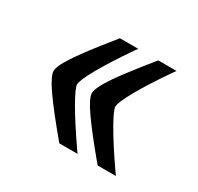

<svg xmlns="http://www.w3.org/2000/svg" viewBox="-92 -482 603 585"><g transform="rotate(30 210.0 -189.0)"><path d="M174.8 -6.3Q110.8 -83 81.1 -125.7Q51.3 -168.5 51.3 -186.5Q51.3 -199.2 65.7 -224.1Q80.1 -249 106.2 -283.9Q132.3 -318.8 174.8 -371.1L176.8 -373.5H241.2L233.4 -362.8Q184.6 -292 159.2 -246.3Q133.8 -200.7 133.8 -186.5Q133.8 -174.3 159.4 -129.4Q185.1 -84.5 233.4 -14.6L241.2 -3.9H176.8ZM309.6 -6.3Q293.9 -24.9 281 -41Q268.1 -57.1 256.1 -72Q244.1 -86.9 234.9 -99.6Q225.6 -112.3 217.5 -123.5Q209.5 -134.8 203.6 -144.3Q197.8 -153.8 193.8 -161.6Q189.9 -169.4 188 -175.8Q186 -182.1 186 -186.5Q186 -199.2 200.4 -224.1Q214.8 -249 241 -283.9Q267.1 -318.8 309.6 -371.1L311.5 -373.5H376L368.2 -362.8Q319.3 -292 293.9 -246.3Q268.6 -200.7 268.6 -186.5Q268.6 -174.3 294.2 -129.4Q319.8 -84.5 368.2 -14.6L376 -3.9H311.5Z"/></g></svg>

Font: Parastoo Print
Style: Print-Bold
Weight: 700
Foundry: Saber Rastikerdar (saber.rastikerdar@gmail.com)
Version: Version 1.0.0-alpha3